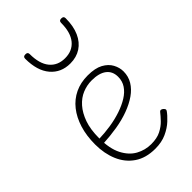

<svg xmlns="http://www.w3.org/2000/svg" viewBox="-253 -925 1032 1032"><g transform="rotate(-45 263.0 -409.5)"><path d="M288 17Q217 17 169.5 -15.5Q122 -48 98.5 -103.5Q75 -159 75 -228Q75 -294 91.5 -347.5Q108 -401 138.5 -439.5Q169 -478 212 -498.5Q255 -519 309 -519Q365 -519 398 -501Q431 -483 446 -455Q461 -427 461 -398Q461 -360 442.5 -329.5Q424 -299 391 -276Q358 -253 313.5 -236.5Q269 -220 217 -211.5Q165 -203 108 -200L109 -234Q154 -235 199.5 -242Q245 -249 285 -262.5Q325 -276 355.5 -295Q386 -314 403 -339.5Q420 -365 420 -398Q420 -440 390.5 -462.5Q361 -485 305 -485Q269 -485 235 -471Q201 -457 174 -426.5Q147 -396 130.5 -349.5Q114 -303 114 -236Q114 -157 139 -108.5Q164 -60 204 -38Q244 -16 290 -16Q334 -16 363.5 -31Q393 -46 413 -67Q433 -88 447 -106Q452 -111 457 -110Q462 -109 468 -105Q473 -101 476 -95.5Q479 -90 475 -84Q462 -65 436.5 -41Q411 -17 374 0Q337 17 288 17ZM289 -630Q219 -630 177 -679.5Q135 -729 135 -820Q135 -828 139 -832Q143 -836 153 -836Q162 -836 166 -832Q170 -828 170 -820Q170 -747 201.5 -708.5Q233 -670 289 -670Q345 -670 376.5 -708.5Q408 -747 408 -820Q408 -828 412 -832Q416 -836 425 -836Q435 -836 439 -832Q443 -828 443 -820Q443 -760 424 -717.5Q405 -675 370.5 -652.5Q336 -630 289 -630Z"/></g></svg>

Font: Playwrite HR Lijeva Thin
Style: Regular
Weight: 250
Designer: Veronika Burian, José Scaglione
Foundry: TypeTogether
Version: Version 1.002